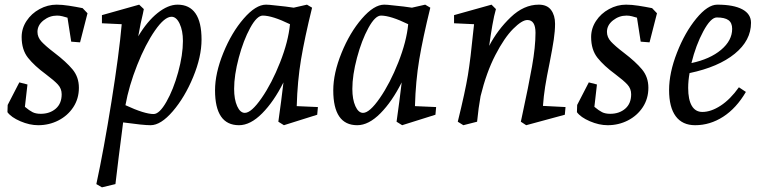

<svg xmlns="http://www.w3.org/2000/svg" viewBox="-20 -528 3269 825"><path d="M12 -46 13 -77 63 -174 98 -165 87 -69Q106 -53 120 -46Q134 -39 155 -39Q194 -39 219.5 -61Q245 -83 245 -123Q245 -147 229 -164.5Q213 -182 177 -209Q128 -245 100.5 -279.5Q73 -314 73 -369Q73 -406 94 -438Q115 -470 150 -489Q185 -508 223 -508Q247 -508 276 -503.5Q305 -499 335 -493L356 -471L324 -346L286 -349L270 -452Q260 -455 248.5 -458Q237 -461 225 -461Q193 -461 167 -440.5Q141 -420 141 -391Q141 -368 158.5 -349Q176 -330 214 -301Q264 -263 291.5 -230Q319 -197 319 -151Q319 -104 295 -67.5Q271 -31 231 -10.5Q191 10 144 10Q107 10 67.5 -7Q28 -24 12 -46Z M503 -424 418 -428V-463L578 -508L598 -489L594 -469Q585 -434 574 -372Q612 -436 657 -472Q702 -508 743 -508Q794 -508 820 -470.5Q846 -433 846 -358Q846 -284 810 -197Q774 -110 722.5 -50Q671 10 627 10Q596 10 509 -2L504 38Q497 91 490 147Q483 203 476 263L418 277L394 263Q426 115 459 -91.5Q492 -298 503 -424ZM640 -38Q665 -38 695 -90.5Q725 -143 745.5 -217.5Q766 -292 766 -352Q766 -396 752 -426Q738 -456 717 -456Q687 -456 646 -397Q605 -338 569.5 -248.5Q534 -159 519 -76Q601 -38 640 -38Z M904 -140Q904 -213 939.5 -300.5Q975 -388 1027 -448Q1079 -508 1123 -508Q1135 -508 1159.5 -505Q1184 -502 1206 -500L1242 -495L1299 -508L1321 -495Q1289 -365 1273.5 -272.5Q1258 -180 1255 -72L1346 -68L1343 -35L1200 10L1176 -5Q1179 -24 1188 -93L1198 -174Q1157 -92 1106.5 -41Q1056 10 1007 10Q904 10 904 -140ZM1032 -43Q1060 -43 1104 -106.5Q1148 -170 1183.5 -260Q1219 -350 1226 -424Q1150 -461 1109 -461Q1084 -461 1055 -408Q1026 -355 1006 -280Q986 -205 986 -146Q986 -101 999 -72Q1012 -43 1032 -43Z M1412 -140Q1412 -213 1447.5 -300.5Q1483 -388 1535 -448Q1587 -508 1631 -508Q1643 -508 1667.5 -505Q1692 -502 1714 -500L1750 -495L1807 -508L1829 -495Q1797 -365 1781.5 -272.5Q1766 -180 1763 -72L1854 -68L1851 -35L1708 10L1684 -5Q1687 -24 1696 -93L1706 -174Q1665 -92 1614.5 -41Q1564 10 1515 10Q1412 10 1412 -140ZM1540 -43Q1568 -43 1612 -106.5Q1656 -170 1691.5 -260Q1727 -350 1734 -424Q1658 -461 1617 -461Q1592 -461 1563 -408Q1534 -355 1514 -280Q1494 -205 1494 -146Q1494 -101 1507 -72Q1520 -43 1540 -43Z M2014 -397 2017 -424 1931 -428V-463L2092 -508L2111 -489Q2103 -462 2095.5 -419Q2088 -376 2082 -331Q2118 -400 2174.5 -454Q2231 -508 2295 -508Q2331 -508 2348 -485Q2365 -462 2365 -426Q2365 -395 2359.5 -358Q2354 -321 2342 -260Q2329 -197 2322.5 -156Q2316 -115 2313 -73L2410 -68L2407 -35L2241 10L2218 -5L2225 -38Q2251 -158 2266 -242.5Q2281 -327 2281 -387Q2281 -442 2246 -442Q2223 -442 2185 -404Q2147 -366 2108.5 -291.5Q2070 -217 2045 -115Q2036 -66 2030 -5L1971 10L1947 -5Q1979 -135 1990.5 -205Q2002 -275 2014 -397Z M2459 -46 2460 -77 2510 -174 2545 -165 2534 -69Q2553 -53 2567 -46Q2581 -39 2602 -39Q2641 -39 2666.5 -61Q2692 -83 2692 -123Q2692 -147 2676 -164.5Q2660 -182 2624 -209Q2575 -245 2547.5 -279.5Q2520 -314 2520 -369Q2520 -406 2541 -438Q2562 -470 2597 -489Q2632 -508 2670 -508Q2694 -508 2723 -503.5Q2752 -499 2782 -493L2803 -471L2771 -346L2733 -349L2717 -452Q2707 -455 2695.5 -458Q2684 -461 2672 -461Q2640 -461 2614 -440.5Q2588 -420 2588 -391Q2588 -368 2605.5 -349Q2623 -330 2661 -301Q2711 -263 2738.5 -230Q2766 -197 2766 -151Q2766 -104 2742 -67.5Q2718 -31 2678 -10.5Q2638 10 2591 10Q2554 10 2514.5 -7Q2475 -24 2459 -46Z M2855 -141Q2855 -215 2889 -302Q2923 -389 2972 -448.5Q3021 -508 3062 -508Q3132 -508 3169.5 -488Q3207 -468 3207 -430Q3207 -354 3137 -297Q3067 -240 2943 -214Q2937 -181 2937 -150Q2937 -100 2952.5 -73.5Q2968 -47 2998 -47Q3035 -47 3076.5 -74Q3118 -101 3155 -153L3185 -133Q3144 -63 3087.5 -26.5Q3031 10 2967 10Q2912 10 2883.5 -28.5Q2855 -67 2855 -141ZM3126 -404Q3126 -430 3110 -441.5Q3094 -453 3060 -453Q3034 -453 3002 -393.5Q2970 -334 2951 -257Q3031 -274 3078.5 -314Q3126 -354 3126 -404Z"/></svg>

Font: Andada Pro
Style: Italic
Weight: 400
Italic angle: -7°
Designer: Carolina Giovagnoli
Foundry: Huerta Tipografica
Version: Version 3.005; ttfautohint (v1.8.4)